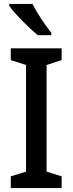

<svg xmlns="http://www.w3.org/2000/svg" viewBox="-20 -961 371 981"><path d="M295 0H35V-60L113 -84V-629L35 -654V-714H295V-654L218 -629V-84L295 -60ZM146 -941Q157 -919 174 -891Q191 -863 209.5 -837Q228 -811 242 -793V-781H174Q152 -798 122.5 -826.5Q93 -855 66.5 -883.5Q40 -912 27 -931V-941Z"/></svg>

Font: Noto Sans Malayalam SemiCondensed Medium
Style: Regular
Weight: 500
Width: 4
Designer: Jelle Bosma - Monotype Design Team
Foundry: Monotype Imaging Inc.
Version: Version 2.104; ttfautohint (v1.8.4.7-5d5b)